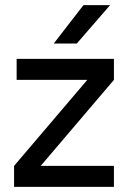

<svg xmlns="http://www.w3.org/2000/svg" viewBox="-20 -730 495 750"><path d="M45 -500H425V-418L139 -82H425V0H35V-82L321 -418H45ZM306 -710H410L280 -560H190Z"/></svg>

Font: Retni Sans Medium
Style: Regular
Weight: 500
Designer: Vitaly Kuzmin
Foundry: ParaType Ltd.
Version: Version 1.00;March 2, 2019;FontCreator 11.5.0.2425 64-bit; t